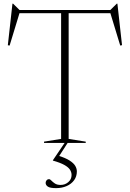

<svg xmlns="http://www.w3.org/2000/svg" viewBox="-20 -758 688 1018"><path d="M304 -698H344V-21.5L434.5 -7V0H213.5V-7L304 -21.5ZM585 -688H63.5L86 -697L31 -516.5L21.5 -518L46 -738.5H49.5L87.5 -701L76.5 -705H572L561 -701L599 -738.5H602.5L627 -518.5L617.5 -516.5L562.5 -697ZM277.5 239.5Q245.5 239.5 233.8 231.5Q222 223.5 222 211.5Q222 204.5 226.8 198.2Q231.5 192 240.5 192Q245.5 192 252.5 199.5Q259.5 207 271 214.8Q282.5 222.5 301.5 222.5Q325 222.5 342.2 207.5Q359.5 192.5 359.5 170Q359.5 155 351 141.8Q342.5 128.5 321 116.5Q299.5 104.5 260.5 93.5V91.5L322.5 0H338.5L288.5 77.5L286.5 66.5Q327 79 348.8 93Q370.5 107 379 121.5Q387.5 136 387.5 151Q387.5 177.5 373 197.5Q358.5 217.5 333.5 228.5Q308.5 239.5 277.5 239.5Z"/></svg>

Font: Newsreader 60pt ExtraLight
Style: Regular
Weight: 250
Designer: Hugues Gentile
Foundry: Production Type
Version: Version 1.003